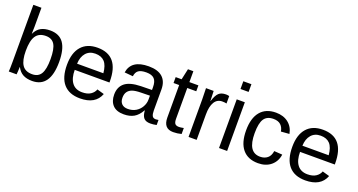

<svg xmlns="http://www.w3.org/2000/svg" viewBox="-44 -1337 3646 1958"><g transform="rotate(20 1779.0 -358.0)"><path d="M514.2 -266.6Q514.2 9.8 319.8 9.8Q259.8 9.8 220 -12Q180.2 -33.7 155.3 -82H154.3Q154.3 -66.9 152.3 -35.9Q150.4 -4.9 149.4 0H64.5Q67.4 -26.4 67.4 -108.9V-724.6H155.3V-518.1Q155.3 -486.3 153.3 -443.4H155.3Q179.7 -494.1 220 -516.1Q260.3 -538.1 319.8 -538.1Q419.9 -538.1 467 -470.7Q514.2 -403.3 514.2 -266.6ZM421.9 -263.7Q421.9 -374.5 392.6 -422.4Q363.3 -470.2 297.4 -470.2Q223.1 -470.2 189.2 -419.4Q155.3 -368.7 155.3 -258.3Q155.3 -154.3 188.5 -104.7Q221.7 -55.2 296.4 -55.2Q362.8 -55.2 392.3 -104.2Q421.9 -153.3 421.9 -263.7Z M690.9 -245.6Q690.9 -154.8 728.5 -105.5Q766.1 -56.2 838.4 -56.2Q895.5 -56.2 929.9 -79.1Q964.4 -102.1 976.6 -137.2L1053.7 -115.2Q1006.3 9.8 838.4 9.8Q721.2 9.8 659.9 -60.1Q598.6 -129.9 598.6 -267.6Q598.6 -398.4 659.9 -468.3Q721.2 -538.1 835 -538.1Q1067.9 -538.1 1067.9 -257.3V-245.6ZM977.1 -313Q969.7 -396.5 934.6 -434.8Q899.4 -473.1 833.5 -473.1Q769.5 -473.1 732.2 -430.4Q694.8 -387.7 691.9 -313Z M1314.5 9.8Q1234.9 9.8 1194.8 -32.2Q1154.8 -74.2 1154.8 -147.5Q1154.8 -229.5 1208.7 -273.4Q1262.7 -317.4 1382.8 -320.3L1501.5 -322.3V-351.1Q1501.5 -415.5 1474.1 -443.4Q1446.8 -471.2 1388.2 -471.2Q1329.1 -471.2 1302.2 -451.2Q1275.4 -431.2 1270 -387.2L1178.2 -395.5Q1200.7 -538.1 1390.1 -538.1Q1489.7 -538.1 1540 -492.4Q1590.3 -446.8 1590.3 -360.4V-132.8Q1590.3 -93.8 1600.6 -74Q1610.8 -54.2 1639.6 -54.2Q1652.3 -54.2 1668.5 -57.6V-2.9Q1635.3 4.9 1600.6 4.9Q1551.8 4.9 1529.5 -20.8Q1507.3 -46.4 1504.4 -101.1H1501.5Q1467.8 -40.5 1423.1 -15.4Q1378.4 9.8 1314.5 9.8ZM1334.5 -56.2Q1382.8 -56.2 1420.4 -78.1Q1458 -100.1 1479.7 -138.4Q1501.5 -176.8 1501.5 -217.3V-260.7L1405.3 -258.8Q1343.3 -257.8 1311.3 -246.1Q1279.3 -234.4 1262.2 -210Q1245.1 -185.5 1245.1 -146Q1245.1 -103 1268.3 -79.6Q1291.5 -56.2 1334.5 -56.2Z M1939 -3.9Q1895.5 7.8 1850.1 7.8Q1744.6 7.8 1744.6 -111.8V-464.4H1683.6V-528.3H1748L1773.9 -646.5H1832.5V-528.3H1930.2V-464.4H1832.5V-130.9Q1832.5 -92.8 1845 -77.4Q1857.4 -62 1888.2 -62Q1905.8 -62 1939 -68.8Z M2015.6 0V-405.3Q2015.6 -460.9 2012.7 -528.3H2095.7Q2099.6 -438.5 2099.6 -420.4H2101.6Q2122.6 -488.3 2149.9 -513.2Q2177.2 -538.1 2227.1 -538.1Q2244.6 -538.1 2262.7 -533.2V-452.6Q2245.1 -457.5 2215.8 -457.5Q2161.1 -457.5 2132.3 -410.4Q2103.5 -363.3 2103.5 -275.4V0Z M2346.2 -640.6V-724.6H2434.1V-640.6ZM2346.2 0V-528.3H2434.1V0Z M2635.7 -266.6Q2635.7 -161.1 2668.9 -110.4Q2702.1 -59.6 2769 -59.6Q2815.9 -59.6 2847.4 -85Q2878.9 -110.4 2886.2 -163.1L2975.1 -157.2Q2964.8 -81.1 2910.2 -35.6Q2855.5 9.8 2771.5 9.8Q2660.6 9.8 2602.3 -60.3Q2543.9 -130.4 2543.9 -264.6Q2543.9 -397.9 2602.5 -468Q2661.1 -538.1 2770.5 -538.1Q2851.6 -538.1 2905 -496.1Q2958.5 -454.1 2972.2 -380.4L2881.8 -373.5Q2875 -417.5 2847.2 -443.4Q2819.3 -469.2 2768.1 -469.2Q2698.2 -469.2 2667 -422.9Q2635.7 -376.5 2635.7 -266.6Z M3136.2 -245.6Q3136.2 -154.8 3173.8 -105.5Q3211.4 -56.2 3283.7 -56.2Q3340.8 -56.2 3375.2 -79.1Q3409.7 -102.1 3421.9 -137.2L3499 -115.2Q3451.7 9.8 3283.7 9.8Q3166.5 9.8 3105.2 -60.1Q3043.9 -129.9 3043.9 -267.6Q3043.9 -398.4 3105.2 -468.3Q3166.5 -538.1 3280.3 -538.1Q3513.2 -538.1 3513.2 -257.3V-245.6ZM3422.4 -313Q3415 -396.5 3379.9 -434.8Q3344.7 -473.1 3278.8 -473.1Q3214.8 -473.1 3177.5 -430.4Q3140.1 -387.7 3137.2 -313Z"/></g></svg>

Font: TypoPRO Liberation Sans
Style: Regular
Weight: 400
Designer: Steve Matteson
Foundry: Ascender Corporation
Version: Version 2.00.1